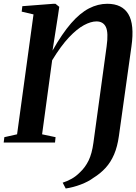

<svg xmlns="http://www.w3.org/2000/svg" viewBox="-32 -772 738 1040"><path d="M324 249 307.5 217.5Q331.5 210 355.8 196.5Q380 183 401.5 161Q429.5 135 447.8 97.8Q466 60.5 474 1.5L545.5 -520.5Q556 -595.5 541.5 -625.8Q527 -656 490.5 -656Q460.5 -656 422.8 -635.8Q385 -615.5 341.5 -569.5Q298 -523.5 250.5 -445.5L196 -44.5L269 -29L266 0H-12L-8.5 -29L60.5 -44.5L149.5 -694L85.5 -709L89 -738.5L257.5 -751.5H268.5L289 -735L282.5 -690L252.5 -498Q304.5 -590 353 -645.8Q401.5 -701.5 450 -726.5Q498.5 -751.5 549 -751.5Q629.5 -751.5 663.2 -695.5Q697 -639.5 680 -520.5L612 -35Q604 22.5 586 64.5Q568 106.5 540.2 137Q512.5 167.5 474.5 191Q446.5 212 405.5 227.5Q364.5 243 324 249Z"/></svg>

Font: Merriweather 96pt SemiBold
Style: Italic
Weight: 600
Italic angle: -7.8°
Version: Version 2.101